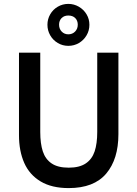

<svg xmlns="http://www.w3.org/2000/svg" viewBox="-20 -962 710 992"><path d="M78.1 -264.2V-689.9H188V-280.3Q188 -220.2 201.2 -179.9Q214.4 -139.6 246.6 -117.7Q278.8 -95.7 335 -95.7Q390.6 -95.7 423.1 -117.7Q455.6 -139.6 469 -179.9Q482.4 -220.2 482.4 -280.3V-689.9H591.8V-269Q591.8 -139.6 528.6 -64.9Q465.3 9.8 335 9.8Q247.1 9.8 189.7 -24.7Q132.3 -59.1 105.2 -120.4Q78.1 -181.6 78.1 -264.2ZM225.1 -834Q225.1 -863.3 239.5 -888.2Q253.9 -913.1 278.8 -927.5Q303.7 -941.9 333 -941.9Q361.8 -941.9 387 -927.5Q412.1 -913.1 427 -888.4Q441.9 -863.8 441.9 -834Q441.9 -804.2 427.2 -779.3Q412.6 -754.4 387.7 -739.7Q362.8 -725.1 333 -725.1Q303.2 -725.1 278.3 -740Q253.4 -754.9 239.3 -779.8Q225.1 -804.7 225.1 -834ZM381.8 -834.5Q381.8 -855.5 368.7 -868.7Q355.5 -881.8 333 -881.8Q311.5 -881.8 298.3 -868.7Q285.2 -855.5 285.2 -834.5Q285.2 -813 298.8 -798.8Q312.5 -784.7 333 -784.7Q354 -784.7 367.9 -798.8Q381.8 -813 381.8 -834.5Z"/></svg>

Font: Acari Sans SemiBold
Style: Regular
Weight: 600
Designer: Alfredo Marco Pradil and Stefan Peev
Foundry: Hanken Design Co.
Version: Version 1.045;January 11, 2019;FontCreator 11.5.0.2425 64-bi